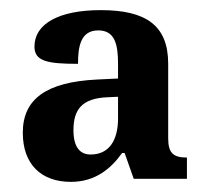

<svg xmlns="http://www.w3.org/2000/svg" viewBox="-20 -739 409 379"><path d="M120 -380C168 -380 199 -406 221 -437H226L244 -386H349V-428C322 -428 312 -437 312 -466V-613C312 -689 268 -719 179 -719C96 -719 48 -692 48 -647C48 -618 74 -613 134 -613C134 -647 139 -679 174 -679C207 -679 213 -651 213 -613V-584L171 -582C72 -577 25 -544 25 -477C25 -415 61 -380 120 -380ZM159 -434C139 -434 125 -447 125 -482C125 -523 142 -545 192 -547L213 -548V-505C213 -463 196 -434 159 -434Z"/></svg>

Font: Noto Serif Sinhala Condensed
Style: Bold
Weight: 700
Width: 3
Designer: Jelle Bosma - Monotype Design Team
Foundry: Monotype Imaging Inc.
Version: Version 2.007